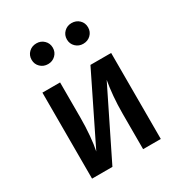

<svg xmlns="http://www.w3.org/2000/svg" viewBox="-184 -919 983 1047"><g transform="rotate(-30 307.5 -395.5)"><path d="M524.1 -541.5V0H412.8V-222.6Q412.8 -279 417.4 -332.1Q422.1 -385.1 429.7 -426.7L219.5 0H91.3V-541.5H202.6V-318.5Q202.6 -262.6 197.9 -208.5Q193.3 -154.4 185.1 -116.4L393.8 -541.5ZM129.7 -725.6Q129.7 -753.8 149 -772.3Q168.2 -790.8 196.9 -790.8Q224.6 -790.8 243.8 -772.1Q263.1 -753.3 263.1 -725.6Q263.1 -697.9 243.8 -679.2Q224.6 -660.5 196.9 -660.5Q168.2 -660.5 149 -679.2Q129.7 -697.9 129.7 -725.6ZM351.8 -725.6Q351.8 -753.3 371 -772.1Q390.3 -790.8 417.9 -790.8Q446.7 -790.8 465.9 -772.3Q485.1 -753.8 485.1 -725.6Q485.1 -697.9 465.9 -679.2Q446.7 -660.5 417.9 -660.5Q390.3 -660.5 371 -679.2Q351.8 -697.9 351.8 -725.6Z"/></g></svg>

Font: Fira Code Fixed Medium
Style: Regular
Weight: 500
Monospace: yes
Designer: Carrois Corporate, Edenspiekermann AG, Nikita Prokopov
Foundry: Carrois Corporate, Edenspiekermann AG, Nikita Prokopov
Version: Version 5.002